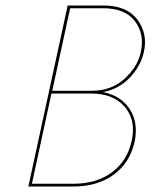

<svg xmlns="http://www.w3.org/2000/svg" viewBox="-20 -678 589 698"><path d="M503 -489Q492 -439 453 -397Q414 -355 355 -343Q420 -330 451.5 -281.5Q483 -233 470 -165Q453 -87 394 -43.5Q335 0 247 0H83L226 -658H356Q441 -658 479.5 -606.5Q518 -555 503 -489ZM314 -348Q384 -348 432 -391Q480 -434 492 -489Q506 -554 470.5 -601Q435 -648 355 -648H235L170 -348ZM312 -338H167L96 -10H247Q331 -10 387 -51.5Q443 -93 459 -167Q475 -241 433.5 -289.5Q392 -338 312 -338Z"/></svg>

Font: EauTestInfant Hairline
Style: Italic
Weight: 250
Italic angle: -12°
Designer: Christian Thalmann (Catharsis Fonts)
Version: Version 0.001;PS 000.001;hotconv 1.0.88;makeotf.lib2.5.64775